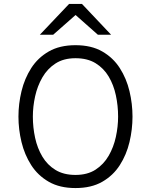

<svg xmlns="http://www.w3.org/2000/svg" viewBox="-20 -941 766 973"><path d="M362.5 12Q282.5 12 227.2 -19.8Q172 -51.5 138.2 -104.2Q104.5 -157 89 -221Q73.5 -285 73.5 -350Q73.5 -415 89 -479Q104.5 -543 138.2 -595.8Q172 -648.5 227.2 -680.2Q282.5 -712 362.5 -712Q443 -712 498.2 -680.2Q553.5 -648.5 587.2 -595.8Q621 -543 636.2 -479Q651.5 -415 651.5 -350Q651.5 -285 636.2 -221Q621 -157 587.2 -104.2Q553.5 -51.5 498.2 -19.8Q443 12 362.5 12ZM362.5 -54.5Q423 -54.5 464.2 -81.2Q505.5 -108 530.8 -151.8Q556 -195.5 567.2 -247.5Q578.5 -299.5 578.5 -350Q578.5 -405 567.2 -457.8Q556 -510.5 530.8 -553Q505.5 -595.5 464.2 -620.8Q423 -646 362.5 -646Q302.5 -646 261.2 -619.2Q220 -592.5 194.8 -548.8Q169.5 -505 158 -453Q146.5 -401 146.5 -350Q146.5 -295 158 -242.2Q169.5 -189.5 194.8 -147.2Q220 -105 261.2 -79.8Q302.5 -54.5 362.5 -54.5ZM182 -765 330 -921H395.5L543 -765H476L363 -865L249.5 -765Z"/></svg>

Font: Overpass Light
Style: Regular
Weight: 300
Designer: Delve Withrington, Dave Bailey, Thomas Jockin
Foundry: Delve Fonts LLC
Version: Version 4.000; ttfautohint (v1.8.3)